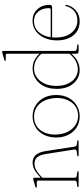

<svg xmlns="http://www.w3.org/2000/svg" viewBox="501 -1264 773 1816"><g transform="rotate(-90 888.0 -356.5)"><path d="M114.5 -418.5V-359L119 -363Q160 -402 191.8 -418.5Q223.5 -435 256.5 -435Q304 -435 330.5 -403.5Q357 -372 366 -314.5L408.5 -40Q410 -30 414.5 -24Q419 -18 431.5 -16.5L460.5 -12.5Q469 -11.5 469 -5.5Q469 0 460.5 0H325.5Q316.5 0 316.5 -5.5Q316.5 -11.5 326 -13L360.5 -17.5Q384.5 -21 381.5 -40L339 -310Q330.5 -364 308.8 -390.8Q287 -417.5 247.5 -417.5Q219 -417.5 189.5 -402.2Q160 -387 125.5 -353.5L114.5 -343V-36.5Q114.5 -20 133.5 -17.5L167 -13Q176 -12 176 -5.5Q176 0 167.5 0H33.5Q25.5 0 25.5 -5.5Q25.5 -11 34 -12.5L68.5 -17.5Q87.5 -20 87.5 -36V-383Q87.5 -395.5 76 -395.5H29Q20.5 -395.5 20.5 -401.5Q20.5 -406 29 -409L90 -426.5Q100 -429.5 105 -429.5Q114.5 -429.5 114.5 -418.5Z M696 -435Q753.5 -435 799 -406.5Q844.5 -378 870.8 -327.8Q897 -277.5 897 -212Q897 -146.5 870.8 -96.5Q844.5 -46.5 798.8 -18.2Q753 10 694.5 10Q636.5 10 591.5 -18Q546.5 -46 520.8 -96Q495 -146 495 -211.5Q495 -277 520.2 -327.5Q545.5 -378 590.8 -406.5Q636 -435 696 -435ZM724 -6Q773 -12 807.2 -44.2Q841.5 -76.5 857.2 -126.2Q873 -176 867 -235.5Q856.5 -331.5 801.5 -380.5Q746.5 -429.5 667.5 -420Q616.5 -413.5 582.2 -380.8Q548 -348 533 -298Q518 -248 524.5 -190Q531.5 -127.5 559.5 -84Q587.5 -40.5 630.2 -20Q673 0.5 724 -6Z M955 -206Q955 -280.5 982.2 -331.5Q1009.5 -382.5 1053.5 -408.8Q1097.5 -435 1148 -435Q1190.5 -435 1226.2 -417Q1262 -399 1287 -370V-676.5Q1287 -689 1275.5 -689H1228.5Q1220 -689 1220 -695Q1220 -700 1228.5 -702.5L1289.5 -720Q1299.5 -723 1304.5 -723Q1314 -723 1314 -712V-36.5Q1314 -20 1333 -17.5L1366.5 -13Q1375.5 -12 1375.5 -5.5Q1375.5 0 1367 0H1308.5Q1297 0 1292 -5.2Q1287 -10.5 1287 -25V-67.5Q1251 -26.5 1212.8 -8.2Q1174.5 10 1133.5 10Q1083 10 1042.5 -16.5Q1002 -43 978.5 -91.5Q955 -140 955 -206ZM983 -209.5Q983 -148 1003.5 -102.8Q1024 -57.5 1059.5 -32.5Q1095 -7.5 1140 -7.5Q1221.5 -7.5 1287 -85.5V-350.5Q1261.5 -384 1225 -402.8Q1188.5 -421.5 1145.5 -421.5Q1101.5 -421.5 1064.5 -395.8Q1027.5 -370 1005.2 -322.8Q983 -275.5 983 -209.5Z M1749.5 -273Q1749.5 -250.5 1724.5 -250.5H1441.5Q1440.5 -236 1440.5 -221Q1440.5 -122 1486 -66.8Q1531.5 -11.5 1603 -11.5Q1655.5 -11.5 1691.2 -42.2Q1727 -73 1737 -118Q1738.5 -125.5 1744 -125.5Q1751 -125.5 1749.5 -116.5Q1740 -64.5 1698.2 -27.2Q1656.5 10 1594 10Q1510.5 10 1462 -48.5Q1413.5 -107 1413.5 -205Q1413.5 -270 1436.8 -322Q1460 -374 1501.8 -404.8Q1543.5 -435.5 1600 -435.5Q1665 -435.5 1707.2 -390.8Q1749.5 -346 1749.5 -273ZM1596.5 -422Q1533 -422 1493 -378Q1453 -334 1443 -264H1702Q1718.5 -264 1718.5 -280Q1718.5 -342.5 1685.5 -382.2Q1652.5 -422 1596.5 -422Z"/></g></svg>

Font: Fraunces 144pt Soft Thin
Style: Regular
Weight: 100
Version: Version 1.000;[0bf87f6ff]